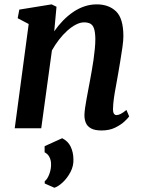

<svg xmlns="http://www.w3.org/2000/svg" viewBox="-20 -588 654 880"><path d="M228.5 -444.5Q246.5 -470.5 268.2 -493Q290 -515.5 314.8 -532.5Q339.5 -549.5 367 -558.8Q394.5 -568 423.5 -568Q478.5 -568 512 -535.8Q545.5 -503.5 545.5 -421.5Q545.5 -403 541.2 -372Q537 -341 531.2 -307.5Q525.5 -274 521 -247Q517 -222 511.5 -193.8Q506 -165.5 502.2 -138.8Q498.5 -112 498 -91Q497.5 -73.5 502.2 -67Q507 -60.5 513.5 -60.5Q522.5 -60.5 533 -65.8Q543.5 -71 559.5 -84L572 -54.5Q568 -48 551.5 -32.2Q535 -16.5 508.2 -3.2Q481.5 10 445.5 10Q414 10 396.8 0.2Q379.5 -9.5 373 -26Q366.5 -42.5 367 -62Q367.5 -75.5 370 -93.8Q372.5 -112 376.5 -133.2Q380.5 -154.5 384.5 -176.5Q388.5 -198.5 392.5 -219Q396 -239.5 400.5 -263.5Q405 -287.5 408.5 -313Q412 -338.5 414.5 -363.2Q417 -388 417 -409.5Q416.5 -440 411.2 -456.2Q406 -472.5 394.8 -479Q383.5 -485.5 365 -485.5Q347.5 -485.5 327.8 -475.2Q308 -465 288.2 -447.2Q268.5 -429.5 250.5 -406.2Q232.5 -383 218 -357L169 0H47.5L111.5 -478L61 -504.5L68.5 -544L216.5 -568L239 -557ZM229 272.5 185 253V242.5Q197 234 206 210Q215 186 214 162Q213.5 145 206.2 131.2Q199 117.5 184.5 110V82L265 45.5Q292 59 304 84.5Q316 110 316.5 140.5Q318 172.5 302.8 201Q287.5 229.5 266.8 248.5Q246 267.5 229 272.5Z"/></svg>

Font: Merriweather SemiBold
Style: Italic
Weight: 600
Italic angle: -7.8°
Version: Version 2.101